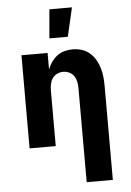

<svg xmlns="http://www.w3.org/2000/svg" viewBox="-63 -807 726 1068"><g transform="rotate(-5 300.0 -273.0)"><path d="M377 215V-310Q377 -328 373.5 -345.5Q370 -363 360.5 -377.5Q351 -392 334.5 -400Q318 -408 300 -408Q282 -408 265.5 -400Q249 -392 239.5 -377.5Q230 -363 226.5 -345.5Q223 -328 223 -310V0H77V-520H223V-428Q231 -449 244.5 -468.5Q258 -488 276.5 -502Q295 -516 317.5 -522Q340 -528 364 -528Q389 -528 413.5 -520.5Q438 -513 457.5 -496.5Q477 -480 490 -457.5Q503 -435 510.5 -410.5Q518 -386 520.5 -360.5Q523 -335 523 -310V215ZM240 -600 254 -761H380L343 -600Z"/></g></svg>

Font: Iosevka Heavy Extended
Style: Regular
Weight: 900
Width: 7
Monospace: yes
Designer: Belleve Invis
Foundry: Belleve Invis
Version: Version 32.5.0; ttfautohint (v1.8.4)